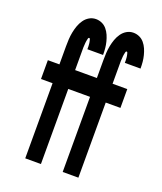

<svg xmlns="http://www.w3.org/2000/svg" viewBox="-138 -832 775 920"><g transform="rotate(20 250.0 -371.5)"><path d="M101 0V-383H42V-479H101V-571Q101 -589 102 -607Q103 -625 106.5 -643Q110 -661 116 -678Q122 -695 132.5 -710Q143 -725 158.5 -734Q174 -743 192 -743Q208 -743 222.5 -736.5Q237 -730 247.5 -717.5Q258 -705 264.5 -690Q271 -675 275 -659Q279 -643 280.5 -627.5Q282 -612 282 -595V-593H202V-594Q202 -597 202 -600.5Q202 -604 202 -607.5Q202 -611 201.5 -614.5Q201 -618 201 -621.5Q201 -625 200 -628.5Q199 -632 198.5 -635.5Q198 -639 196.5 -643Q195 -647 192 -647Q188 -647 187 -642.5Q186 -638 185 -634Q184 -630 183.5 -626Q183 -622 182.5 -618Q182 -614 182 -610Q182 -606 181.5 -602.5Q181 -599 181 -595Q181 -591 181 -587Q181 -583 181 -579Q181 -575 181 -571V-479H256V-383H181V0ZM292 0V-383H233V-479H292V-571Q292 -589 293 -607Q294 -625 297.5 -643Q301 -661 307 -678Q313 -695 323.5 -710Q334 -725 349.5 -734Q365 -743 383 -743Q399 -743 413.5 -736.5Q428 -730 438.5 -717.5Q449 -705 455.5 -690Q462 -675 466 -659Q470 -643 471.5 -627.5Q473 -612 473 -595V-593H393V-594Q393 -597 393 -600.5Q393 -604 393 -607.5Q393 -611 392.5 -614.5Q392 -618 392 -621.5Q392 -625 391 -628.5Q390 -632 389.5 -635.5Q389 -639 387.5 -643Q386 -647 383 -647Q379 -647 378 -642.5Q377 -638 376 -634Q375 -630 374.5 -626Q374 -622 373.5 -618Q373 -614 373 -610Q373 -606 372.5 -602.5Q372 -599 372 -595Q372 -591 372 -587Q372 -583 372 -579Q372 -575 372 -571V-479H447V-383H372V0Z"/></g></svg>

Font: Iosevka Term
Style: Bold
Weight: 700
Monospace: yes
Designer: Belleve Invis
Foundry: Belleve Invis
Version: Version 30.0.1